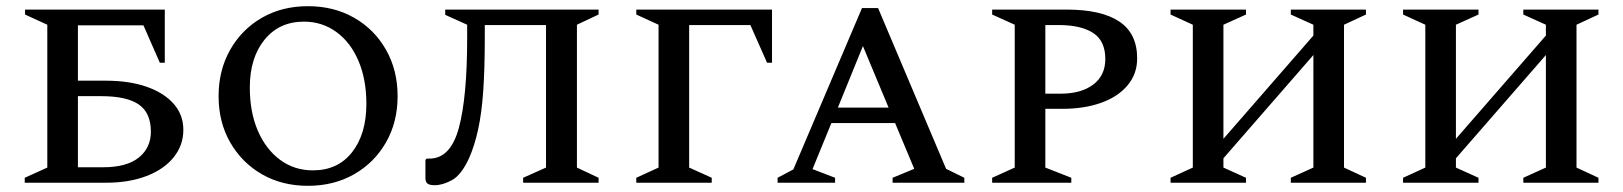

<svg xmlns="http://www.w3.org/2000/svg" viewBox="-20 -591 5250 621"><path d="M323 0H60V-16L133 -49V-511L61 -544V-560H513V-388H497L444 -509H232V-330H323Q398 -330 454 -310.5Q510 -291 541.5 -255.5Q573 -220 573 -171Q573 -121 541.5 -82Q510 -43 453.5 -21.5Q397 0 323 0ZM307 -280H232V-50H313Q390 -50 429 -81.5Q468 -113 468 -165Q468 -226 429 -253Q390 -280 307 -280Z M976 10Q892 10 827 -27.5Q762 -65 724.5 -130.5Q687 -196 687 -280Q687 -364 724.5 -430Q762 -496 827 -533.5Q892 -571 976 -571Q1060 -571 1125.5 -533.5Q1191 -496 1228.5 -430Q1266 -364 1266 -280Q1266 -196 1228.5 -130.5Q1191 -65 1125.5 -27.5Q1060 10 976 10ZM992 -40Q1073 -40 1119 -99Q1165 -158 1165 -255Q1165 -334 1139.5 -394Q1114 -454 1068 -487.5Q1022 -521 963 -521Q883 -521 835.5 -462.5Q788 -404 788 -308Q788 -228 814 -168Q840 -108 886 -74Q932 -40 992 -40Z M1672 0V-16L1746 -49V-510H1548V-471Q1548 -370 1543 -297.5Q1538 -225 1526.5 -172.5Q1515 -120 1497 -79Q1472 -25 1442 -8.5Q1412 8 1386 8Q1370 8 1363 3Q1356 -2 1356 -16V-74L1360 -78H1369Q1437 -78 1464 -177Q1491 -276 1491 -469V-511L1420 -543V-560H1916V-544L1846 -511V-49L1916 -16V0Z M2038 0V-16L2110 -49V-511L2038 -544V-560H2477V-388H2461L2407 -510H2209V-49L2282 -16V0Z M2495 0V-16L2546 -43L2768 -565H2820L3040 -45L3099 -16V0H2867V-16L2937 -45L2875 -193H2669L2608 -44L2681 -16V0ZM2690 -243H2854L2771 -442Z M3189 0V-16L3262 -49V-511L3189 -544V-560H3430Q3542 -560 3600 -521.5Q3658 -483 3658 -402Q3658 -352 3627 -315Q3596 -278 3541.5 -258.5Q3487 -239 3416 -239H3361V-49L3445 -16V0ZM3361 -510V-288H3410Q3477 -288 3516 -317.5Q3555 -347 3555 -400Q3555 -459 3515.5 -484.5Q3476 -510 3404 -510Z M3766 0V-16L3838 -49V-511L3766 -544V-560H4010V-544L3937 -511V-142L4228 -476V-511L4155 -544V-560H4398V-544L4327 -511V-49L4398 -16V0H4155V-16L4228 -49V-413L3937 -79V-49L4010 -16V0Z M4518 0V-16L4590 -49V-511L4518 -544V-560H4762V-544L4689 -511V-142L4980 -476V-511L4907 -544V-560H5150V-544L5079 -511V-49L5150 -16V0H4907V-16L4980 -49V-413L4689 -79V-49L4762 -16V0Z"/></svg>

Font: Spectral SC Medium
Style: Regular
Weight: 500
Designer: Jean-Baptiste Levee
Foundry: Production Type
Version: Version 2.001